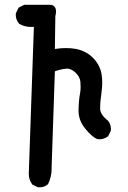

<svg xmlns="http://www.w3.org/2000/svg" viewBox="-20 -778 540 808"><path d="M101.1 -46.4 122.6 -665Q116.7 -664.6 111.3 -664.6Q84 -664.6 61.5 -677.2L60.5 -678.2Q46.4 -694.3 46.4 -715.3Q46.4 -718.3 46.9 -722.7L58.6 -746.1L82 -757.8H185.1Q187.5 -757.8 189.5 -757.8Q201.7 -757.8 208.5 -751Q215.8 -743.7 215.8 -729.5Q215.8 -721.7 212.9 -710L210.9 -571.8Q235.4 -575.7 257.1 -575.7Q278.8 -575.7 298.3 -572.3Q353 -562 384.8 -519Q402.3 -495.1 407.2 -467.3Q410.2 -448.7 410.2 -429.4Q410.2 -410.2 407.2 -389.6Q401.4 -350.1 401.4 -321.3Q401.4 -295.9 434.1 -270.5Q441.4 -261.7 444.1 -252.7Q446.8 -243.7 446.8 -235.4Q446.8 -231.9 446.3 -227.5L435.1 -204.6Q424.3 -196.8 415 -194.3Q405.8 -191.9 399.9 -191.9Q394 -191.9 389.6 -192.4Q367.2 -201.7 338.9 -236.3Q310.5 -270.5 310.5 -312.5Q310.5 -330.6 312.3 -350.3Q314 -370.1 316.7 -384.3Q319.3 -398.4 319.3 -410.9Q319.3 -423.3 318.4 -433.6Q315.9 -456.1 296.4 -473.6Q286.6 -482.4 278.1 -485.8Q269.5 -489.3 261.7 -489.3Q259.3 -489.3 257.3 -488.8Q236.3 -486.8 210.9 -478L197.3 -77.1Q197.3 -72.8 197.3 -68.8Q197.3 -33.7 182.1 -2.9Q167 10.3 146.5 10.3Q143.1 10.3 138.7 9.8L115.7 -1.5L114.7 -3.4Q101.1 -22.5 101.1 -46.4Z"/></svg>

Font: Bakudai
Style: Bold
Weight: 700
Version: Version 1.48